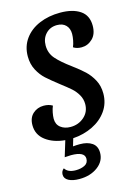

<svg xmlns="http://www.w3.org/2000/svg" viewBox="-137 -754 778 1081"><g transform="rotate(-15 252.5 -213.5)"><path d="M344 -473Q351 -489 355 -510Q359 -531 359 -547Q359 -579 340.5 -598Q322 -617 289 -617Q249 -617 223.5 -590Q198 -563 198 -522Q198 -477 226.5 -444.5Q255 -412 311 -371Q353 -340 379 -315.5Q405 -291 423.5 -256.5Q442 -222 442 -178Q442 -121 411 -77Q380 -33 327.5 -7.5Q275 18 213 22L200 66Q220 64 240 64Q284 64 311 82.5Q338 101 338 140Q338 189 295 221Q252 253 188 253Q149 253 125.5 240.5Q102 228 102 205Q102 184 118 172Q135 200 181 200Q211 200 233 189Q255 178 255 152Q255 111 176 111Q165 111 139 113L167 21Q99 15 54.5 -18.5Q10 -52 10 -108Q10 -151 36 -174.5Q62 -198 99 -198Q129 -198 150 -185Q143 -169 139 -148Q135 -127 135 -112Q135 -79 158 -61Q181 -43 216 -43Q262 -43 295 -72Q328 -101 328 -147Q328 -176 313.5 -201Q299 -226 278 -244.5Q257 -263 219 -292Q174 -327 148 -350.5Q122 -374 103.5 -409Q85 -444 85 -489Q85 -547 116.5 -590.5Q148 -634 202.5 -657Q257 -680 324 -680Q397 -680 440 -651Q483 -622 483 -562Q483 -513 455.5 -486.5Q428 -460 392 -460Q363 -460 344 -473Z"/></g></svg>

Font: Sansita
Style: Italic
Weight: 400
Italic angle: -11°
Designer: Pablo Cosgaya
Foundry: Omnibus-Type
Version: Version 1.006